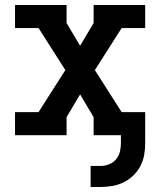

<svg xmlns="http://www.w3.org/2000/svg" viewBox="-20 -540 640 767"><path d="M342 207V123H381Q399 123 415.5 116.5Q432 110 443.5 96.5Q455 83 459 66Q463 49 463 31V0H354V-72L300 -163L246 -72V0H40V-92H134L241 -260L134 -428H40V-520H246V-448L300 -357L354 -448V-520H560V-428H466L359 -260L466 -92H560V31Q560 55 556 78.5Q552 102 541 123Q530 144 512.5 161Q495 178 473.5 188.5Q452 199 428.5 203Q405 207 381 207Z"/></svg>

Font: Iosevka Etoile Semibold
Style: Regular
Weight: 600
Designer: Belleve Invis
Foundry: Belleve Invis
Version: Version 22.1.2; ttfautohint (v1.8.4)